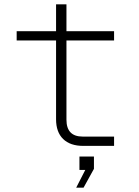

<svg xmlns="http://www.w3.org/2000/svg" viewBox="-20 -674 640 887"><path d="M365 0Q304 0 271.5 -32Q239 -64 239 -123V-487H57V-530H239V-654H287V-530H507V-487H287V-121Q287 -43 362 -43H507V0ZM332 193 374 111H347V49H414V106L366 193Z"/></svg>

Font: Geist Mono UltraLight
Style: Regular
Weight: 200
Monospace: yes
Designer: Basement.studio, Andrés Briganti, Mateo Zaragoza
Foundry: Basement.studio, Vercel, Andrés Briganti, Guido Ferreyra, Mateo Zaragoza
Version: Version 1.400; ttfautohint (v1.8.4.7-5d5b)